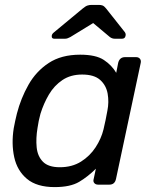

<svg xmlns="http://www.w3.org/2000/svg" viewBox="-20 -753 627 783"><path d="M203 10Q130 10 90 -23.5Q50 -57 38 -112Q26 -167 36 -230Q39 -246 42 -260Q45 -274 49 -290Q65 -352 96 -407Q127 -462 178.5 -496Q230 -530 307 -530Q371 -530 403.5 -508.5Q436 -487 454 -456L462 -497Q468 -520 490 -520H535Q545 -520 550.5 -513.5Q556 -507 554 -497L453 -23Q448 0 426 0H380Q370 0 364.5 -6.5Q359 -13 362 -23L371 -65Q339 -33 303 -11.5Q267 10 203 10ZM224 -71Q274 -71 310.5 -94Q347 -117 370 -152.5Q393 -188 402 -225Q406 -241 410.5 -263Q415 -285 418 -302Q425 -337 419 -371Q413 -405 388.5 -427Q364 -449 315 -449Q268 -449 234.5 -426.5Q201 -404 179.5 -367.5Q158 -331 145 -289Q141 -274 138 -260Q135 -246 133 -231Q126 -189 129.5 -152.5Q133 -116 155 -93.5Q177 -71 224 -71ZM202 -595Q190 -595 191 -606Q191 -614 200 -621L317 -718Q329 -728 337 -730.5Q345 -733 353 -733H383Q392 -733 398.5 -730.5Q405 -728 413 -718L489 -622Q494 -615 492 -607Q490 -595 477 -595H449Q437 -595 428 -602L360 -659L267 -602Q261 -599 256 -597Q251 -595 244 -595Z"/></svg>

Font: Lubike
Style: Italic
Weight: 400
Italic angle: -12°
Foundry: Honoka55
Version: Version 1.000;July 22, 2022;FontCreator 14.0.0.2862 64-bit